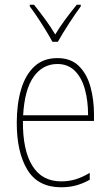

<svg xmlns="http://www.w3.org/2000/svg" viewBox="-20 -783 468 813"><path d="M223 -537Q280 -537 314 -503.5Q348 -470 363 -415.5Q378 -361 378 -298V-271H77Q76 -147 117 -81Q158 -15 239 -15Q271 -15 299.5 -23.5Q328 -32 360 -51V-22Q334 -7 304.5 1.5Q275 10 239 10Q141 10 96 -64Q51 -138 51 -263Q51 -343 69.5 -405Q88 -467 126 -502Q164 -537 223 -537ZM223 -512Q161 -512 122.5 -458Q84 -404 78 -295H353Q353 -356 339.5 -405Q326 -454 297 -483Q268 -512 223 -512ZM202 -606Q189 -630 171.5 -658.5Q154 -687 136.5 -713Q119 -739 106 -756V-763H124Q145 -737 170 -703Q195 -669 214 -637Q233 -669 256 -700Q279 -731 305 -763H322V-756Q299 -725 271.5 -682.5Q244 -640 225 -606Z"/></svg>

Font: Noto Sans Tamil Condensed Thin
Style: Regular
Weight: 100
Width: 3
Designer: Jelle Bosma - Monotype Design Team
Foundry: Monotype Imaging Inc.
Version: Version 2.004; ttfautohint (v1.8.4.7-5d5b)